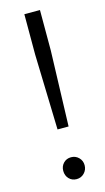

<svg xmlns="http://www.w3.org/2000/svg" viewBox="-111 -726 423 772"><g transform="rotate(-15 100.5 -339.5)"><path d="M76 -687H141V-519L131 -205H85L76 -519ZM153 -38Q153 -19 140 -5.5Q127 8 108 8Q89 8 76.5 -5Q64 -18 64 -38Q64 -57 76.5 -70Q89 -83 108 -83Q127 -83 140 -70Q153 -57 153 -38Z"/></g></svg>

Font: TypoPRO Montserrat
Style: Regular
Weight: 300
Designer: Julieta Ulanovsky
Foundry: Julieta Ulanovsky
Version: Version 6.001